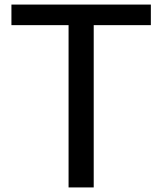

<svg xmlns="http://www.w3.org/2000/svg" viewBox="-20 -820 710 840"><path d="M30 -710V-800H640V-710H390V0H280V-710Z"/></svg>

Font: Laverick
Style: Regular
Weight: 400
Designer: Daniel Pimley
Foundry: Daniel Pimley
Version: Version 1.000;PS 001.001;hotconv 1.0.56